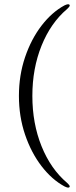

<svg xmlns="http://www.w3.org/2000/svg" viewBox="-20 -752 352 893"><path d="M68 -306Q68 -401.5 96.5 -485.8Q125 -570 173.2 -632.8Q221.5 -695.5 280 -727Q299 -736 303.5 -729.5Q305.5 -726.5 303 -722.2Q300.5 -718 291.5 -709.5Q216 -645.5 173.2 -539.5Q130.5 -433.5 130.5 -306Q130.5 -178 173.2 -72Q216 34 291.5 98Q300.5 106.5 303 110.8Q305.5 115 303.5 118Q299 124.5 280 115Q221.5 83.5 173.2 20.8Q125 -42 96.5 -126Q68 -210 68 -306Z"/></svg>

Font: Fraunces 72pt Light
Style: Regular
Weight: 300
Version: Version 1.000;[0bf87f6ff]